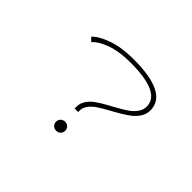

<svg xmlns="http://www.w3.org/2000/svg" viewBox="-128 -1001 1306 1306"><g transform="rotate(45 525.0 -347.5)"><path d="M482 -185V-204Q482 -236 500.8 -264.2Q519.5 -292.5 549.2 -313.8Q579 -335 615 -355Q651 -375 687 -394.8Q723 -414.5 752.8 -435.2Q782.5 -456 801.2 -483.2Q820 -510.5 820 -541Q820 -675 530 -675Q425.5 -675 351.5 -649.2Q277.5 -623.5 243 -584L216 -610Q252.5 -649 334 -677.5Q415.5 -706 530 -706Q856 -706 856 -540Q856 -505.5 837.2 -475.2Q818.5 -445 788.5 -422.2Q758.5 -399.5 722.2 -378.5Q686 -357.5 649.8 -337.8Q613.5 -318 583.5 -298Q553.5 -278 534.8 -252.8Q516 -227.5 516 -200V-185ZM456 -33Q456 -51 468.8 -63.5Q481.5 -76 500 -76Q518.5 -76 531.2 -63.5Q544 -51 544 -33Q544 -14 531.5 -1.5Q519 11 500 11Q481 11 468.5 -1.5Q456 -14 456 -33Z"/></g></svg>

Font: League Mono Extended Thin
Style: Regular
Weight: 100
Width: 9
Designer: Tyler Finck
Foundry: The League of Moveable Type / Tyler Finck
Version: Version 2.210